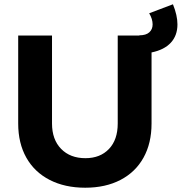

<svg xmlns="http://www.w3.org/2000/svg" viewBox="-20 -866 849 897"><path d="M809 -752Q809 -700 778 -666.5Q747 -633 688 -621V-289Q688 -197 650.5 -129.5Q613 -62 543 -25.5Q473 11 378 11Q283 11 212 -25.5Q141 -62 103 -129.5Q65 -197 65 -289V-700H223V-289Q223 -214 265.5 -170.5Q308 -127 379 -127Q448 -127 489 -170Q530 -213 530 -289V-700H631V-701Q662 -701 677.5 -715Q693 -729 693 -752Q693 -777 677 -804L788 -846Q809 -794 809 -752Z"/></svg>

Font: Montserrat SemiBold
Style: Regular
Weight: 600
Designer: Julieta Ulanovsky
Foundry: Julieta Ulanovsky
Version: Version 6.001